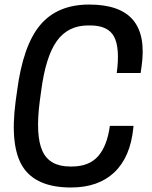

<svg xmlns="http://www.w3.org/2000/svg" viewBox="-20 -812 670 844"><path d="M161.1 -413.1 154.8 -367.2Q135.3 -217.3 166.3 -148.7Q197.3 -80.1 288.1 -80.1H295.9Q371.6 -80.1 411.4 -125.5Q451.2 -170.9 462.9 -258.8H566.9L565.9 -249Q553.2 -121.6 482.9 -54.7Q412.6 12.2 292 12.2Q139.6 12.2 81.1 -77.4Q22.5 -167 48.8 -367.2L55.2 -413.1Q81.5 -613.3 157.2 -702.6Q232.9 -792 372.1 -792Q507.8 -792 564.9 -724.1Q622.1 -656.2 602.1 -518.1L598.1 -491.2H493.2Q507.8 -600.6 481.7 -650.4Q455.6 -700.2 376 -700.2H368.2Q278.8 -700.2 229.7 -631.6Q180.7 -563 161.1 -413.1Z"/></svg>

Font: Cooper Hewitt
Style: Medium Italic
Weight: 708
Designer: Village Type and Design LLC
Foundry: Cooper Hewitt Smithsonian Design Museum
Version: 1.000